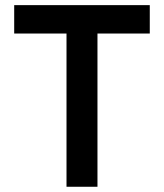

<svg xmlns="http://www.w3.org/2000/svg" viewBox="-20 -713 626 733"><path d="M233.9 0H352.1V-585H551.8V-693.4H34.2V-585H233.9Z"/></svg>

Font: Cascadia Code PL SemiBold
Style: Regular
Weight: 600
Monospace: yes
Designer: Aaron Bell
Foundry: Saja Typeworks
Version: Version 2404.023